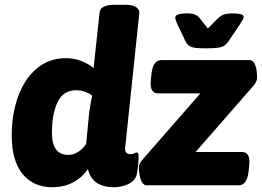

<svg xmlns="http://www.w3.org/2000/svg" viewBox="-20 -774 1094 802"><path d="M198 8Q120 8 74.5 -47Q29 -102 29 -208Q29 -297 55.5 -370.5Q82 -444 133 -487.5Q184 -531 256 -531Q291 -531 321.5 -518.5Q352 -506 371 -490L396 -722Q399 -754 459 -754H505Q535 -754 549 -744Q563 -734 562 -720L503 -159Q499 -130 525 -130Q534 -130 541 -133.5Q548 -137 552 -137Q559 -137 559 -118Q559 -110 558 -94.5Q557 -79 553 -54Q550 -31 534.5 -17.5Q519 -4 497.5 2Q476 8 456 8Q412 8 384.5 -10Q357 -28 347 -68Q326 -35 287.5 -13.5Q249 8 198 8ZM265 -127Q288 -127 308 -140.5Q328 -154 340 -173L352 -300Q355 -321 358 -338.5Q361 -356 365 -374Q354 -384 336 -390.5Q318 -397 297 -397Q244 -397 220.5 -347.5Q197 -298 197 -219Q197 -127 265 -127ZM593 0Q580 0 573 -13Q566 -26 563 -43Q560 -60 560 -74Q560 -90 575 -107L817 -384H640Q604 -384 610 -440L613 -468Q620 -523 654 -523H1021Q1035 -523 1042 -510.5Q1049 -498 1051.5 -481Q1054 -464 1054 -450Q1054 -433 1038 -415L797 -139H991Q1027 -139 1021 -83L1018 -55Q1011 0 977 0ZM953 -718Q998 -718 998 -703Q998 -696 984 -675L934 -601Q927 -591 918.5 -584.5Q910 -578 892.5 -575Q875 -572 841 -572Q796 -572 780 -577.5Q764 -583 755 -601L720 -675Q717 -683 714.5 -689Q712 -695 712 -700Q712 -718 760 -718Q784 -718 795 -713Q806 -708 815 -697L848 -655L890 -697Q900 -707 913 -712.5Q926 -718 953 -718Z"/></svg>

Font: Asap ExtraBold
Style: Italic
Weight: 800
Italic angle: -6°
Designer: Pablo Cosgaya
Foundry: Omnibus-Type
Version: Version 3.001; ttfautohint (v1.8.4.7-5d5b)